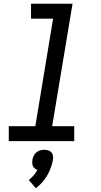

<svg xmlns="http://www.w3.org/2000/svg" viewBox="-20 -755 540 1027"><path d="M27 0V-80H169L264 -655H146V-735H368L259 -80H377V0ZM172 252 134 208Q148 197 160 183Q172 169 180 154Q172 151 166 146Q160 141 156.5 134Q153 127 152.5 118.5Q152 110 153 101Q155 90 160 79Q165 68 174 60.5Q183 53 194.5 49.5Q206 46 217 46Q228 46 238.5 49.5Q249 53 255.5 60.5Q262 68 263.5 79Q265 90 263 101Q259 122 251.5 143Q244 164 232.5 183.5Q221 203 205.5 220.5Q190 238 172 252Z"/></svg>

Font: Iosevka Curly Medium Oblique
Style: Regular
Weight: 500
Italic angle: -9°
Monospace: yes
Designer: Belleve Invis
Foundry: Belleve Invis
Version: Version 11.1.0; ttfautohint (v1.8.3)